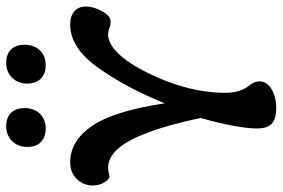

<svg xmlns="http://www.w3.org/2000/svg" viewBox="-162 -722 888 603"><g transform="rotate(-90 281.5 -420.0)"><path d="M122 -778Q122 -807 140.5 -825.5Q159 -844 187 -844Q214 -844 229 -829Q244 -814 244 -786Q244 -757 226.5 -738.5Q209 -720 180 -720Q153 -720 137.5 -735Q122 -750 122 -778ZM321 -778Q321 -807 339.5 -825.5Q358 -844 386 -844Q413 -844 428 -829Q443 -814 443 -786Q443 -757 425.5 -738.5Q408 -720 378 -720Q352 -720 336.5 -735.5Q321 -751 321 -778ZM180 -57Q180 -84 188.5 -131Q197 -178 213 -233Q192 -334 167 -399Q121 -524 57 -524Q46 -524 32 -520Q22 -518 11.5 -534.5Q1 -551 1 -572Q1 -601 21 -622Q41 -643 74 -643Q141 -643 188 -574.5Q235 -506 259 -346Q308 -467 370.5 -555Q433 -643 506 -643Q533 -643 548 -630Q563 -617 563 -594Q563 -569 548 -542.5Q533 -516 516 -516Q505 -516 498 -519Q488 -524 475 -524Q441 -524 403.5 -478.5Q366 -433 330 -344Q292 -247 292 -156Q292 -106 318 -77Q328 -62 328 -49Q328 -26 304 -11Q280 4 243 4Q210 4 195 -10Q180 -24 180 -57Z"/></g></svg>

Font: AkayaTelivigala
Style: Regular
Weight: 400
Designer: Vaishnavi Murthy Yerkadithaya ( vaishnavimurthy@gmail.com ), Juan Luis Blanco Aristondo ( juan@blancoletters.com )
Version: Version 1.000